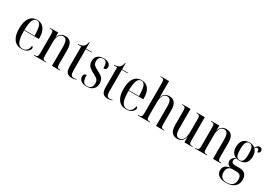

<svg xmlns="http://www.w3.org/2000/svg" viewBox="31 -1869 4533 3217"><g transform="rotate(30 2297.0 -260.5)"><path d="M250 10Q151 10 98.5 -62Q46 -134 46 -263Q46 -404 96.5 -474.5Q147 -545 239 -545Q325 -545 373 -481.5Q421 -418 421 -301V-281H135Q135 -129 166.5 -65Q198 -1 264 -1Q311 -1 341 -31Q371 -61 380 -123Q404 -117 404 -91Q404 -70 387 -46.5Q370 -23 336 -6.5Q302 10 250 10ZM331 -291Q330 -421 309.5 -478Q289 -535 239 -535Q187 -535 162.5 -478.5Q138 -422 135 -291Z M485 0V-10H492Q533 -10 546.5 -25Q560 -40 560 -89V-450Q560 -497 547.5 -511.5Q535 -526 494 -526H489V-536H648V-442H650Q665 -495 699 -520Q733 -545 780 -545Q854 -545 889.5 -500.5Q925 -456 925 -357V-89Q925 -40 937 -25Q949 -10 988 -10H992V0H836V-374Q836 -448 817.5 -486Q799 -524 753 -524Q703 -524 676 -478Q649 -432 649 -346V-87Q649 -40 661.5 -25Q674 -10 715 -10H720V0Z M1221 10Q1159 10 1128.5 -24Q1098 -58 1098 -144V-526H1033V-536Q1097 -537 1130 -562Q1150 -577 1161 -601.5Q1172 -626 1177 -658H1187V-536H1300V-526H1187V-113Q1187 -54 1203 -30Q1219 -6 1253 -6Q1276 -6 1306 -15V-5Q1293 0 1270 5Q1247 10 1221 10Z M1509 10Q1433 10 1396.5 -22Q1360 -54 1360 -97Q1360 -132 1377.5 -145.5Q1395 -159 1416 -159Q1416 -77 1437.5 -38.5Q1459 0 1512 0Q1559 0 1586 -27Q1613 -54 1613 -109Q1613 -143 1602 -163.5Q1591 -184 1567 -200Q1543 -216 1505 -237Q1460 -260 1430.5 -282Q1401 -304 1386 -332Q1371 -360 1371 -402Q1371 -472 1413 -508Q1455 -544 1528 -544Q1594 -544 1628 -517Q1662 -490 1662 -451Q1662 -395 1603 -395Q1603 -470 1584 -502Q1565 -534 1524 -534Q1482 -534 1458.5 -509.5Q1435 -485 1435 -438Q1435 -405 1447 -383.5Q1459 -362 1484.5 -345.5Q1510 -329 1548 -310Q1588 -290 1617 -269Q1646 -248 1661.5 -219Q1677 -190 1677 -145Q1677 -72 1634 -31Q1591 10 1509 10Z M1917 10Q1855 10 1824.5 -24Q1794 -58 1794 -144V-526H1729V-536Q1793 -537 1826 -562Q1846 -577 1857 -601.5Q1868 -626 1873 -658H1883V-536H1996V-526H1883V-113Q1883 -54 1899 -30Q1915 -6 1949 -6Q1972 -6 2002 -15V-5Q1989 0 1966 5Q1943 10 1917 10Z M2271 10Q2172 10 2119.5 -62Q2067 -134 2067 -263Q2067 -404 2117.5 -474.5Q2168 -545 2260 -545Q2346 -545 2394 -481.5Q2442 -418 2442 -301V-281H2156Q2156 -129 2187.5 -65Q2219 -1 2285 -1Q2332 -1 2362 -31Q2392 -61 2401 -123Q2425 -117 2425 -91Q2425 -70 2408 -46.5Q2391 -23 2357 -6.5Q2323 10 2271 10ZM2352 -291Q2351 -421 2330.5 -478Q2310 -535 2260 -535Q2208 -535 2183.5 -478.5Q2159 -422 2156 -291Z M2499 0V-10H2506Q2547 -10 2560.5 -25Q2574 -40 2574 -89V-673Q2574 -720 2561.5 -735Q2549 -750 2511 -750H2500V-760H2663V-529Q2663 -510 2663 -492Q2663 -474 2662 -444H2664Q2678 -498 2713 -521.5Q2748 -545 2795 -545Q2865 -545 2902 -499.5Q2939 -454 2939 -358V-88Q2939 -41 2950.5 -25.5Q2962 -10 3000 -10H3006V0H2850V-374Q2850 -449 2831 -486.5Q2812 -524 2764 -524Q2712 -524 2687.5 -477Q2663 -430 2663 -346V-87Q2663 -40 2675.5 -25Q2688 -10 2729 -10H2734V0Z M3263 10Q3193 10 3156 -35.5Q3119 -81 3119 -185V-449Q3119 -496 3106 -511Q3093 -526 3052 -526H3049V-536H3208V-164Q3208 -83 3226.5 -47.5Q3245 -12 3289 -12Q3342 -12 3369 -62Q3396 -112 3396 -200V-444Q3396 -478 3391 -495.5Q3386 -513 3371.5 -519.5Q3357 -526 3329 -526H3327V-536H3484V-89Q3484 -39 3497.5 -24.5Q3511 -10 3553 -10H3556V0H3399V-110H3397Q3383 -44 3346.5 -17Q3310 10 3263 10Z M3601 0V-10H3608Q3649 -10 3662.5 -25Q3676 -40 3676 -89V-450Q3676 -497 3663.5 -511.5Q3651 -526 3610 -526H3605V-536H3764V-442H3766Q3781 -495 3815 -520Q3849 -545 3896 -545Q3970 -545 4005.5 -500.5Q4041 -456 4041 -357V-89Q4041 -40 4053 -25Q4065 -10 4104 -10H4108V0H3952V-374Q3952 -448 3933.5 -486Q3915 -524 3869 -524Q3819 -524 3792 -478Q3765 -432 3765 -346V-87Q3765 -40 3777.5 -25Q3790 -10 3831 -10H3836V0Z M4334 239Q4244 239 4196.5 203.5Q4149 168 4149 105Q4149 -1 4281 -18Q4242 -27 4223.5 -52Q4205 -77 4205 -107Q4205 -135 4222.5 -161Q4240 -187 4278 -206Q4236 -222 4210.5 -262Q4185 -302 4185 -360Q4185 -545 4351 -545Q4415 -545 4456 -508Q4467 -528 4486 -548Q4505 -568 4535 -568Q4559 -568 4572 -552.5Q4585 -537 4585 -515Q4585 -495 4574 -482Q4563 -469 4539 -469Q4539 -530 4505 -530Q4484 -530 4463 -501Q4486 -478 4498.5 -444.5Q4511 -411 4511 -365Q4511 -287 4471.5 -240Q4432 -193 4350 -193Q4335 -193 4318.5 -195Q4302 -197 4288 -202Q4270 -188 4263 -174Q4256 -160 4256 -145Q4256 -90 4322 -90H4409Q4489 -90 4524 -50Q4559 -10 4559 55Q4559 140 4503.5 189.5Q4448 239 4334 239ZM4348 -203Q4391 -203 4410 -239Q4429 -275 4429 -365Q4429 -462 4409 -498.5Q4389 -535 4347 -535Q4306 -535 4286.5 -497Q4267 -459 4267 -364Q4267 -276 4286 -239.5Q4305 -203 4348 -203ZM4344 229Q4422 229 4458.5 192.5Q4495 156 4495 88Q4495 39 4472 13Q4449 -13 4392 -13H4316Q4275 -13 4245.5 16Q4216 45 4216 105Q4216 168 4250.5 198.5Q4285 229 4344 229Z"/></g></svg>

Font: Noto Serif Display Condensed
Style: Regular
Weight: 400
Width: 3
Designer: Monotype Design Team
Foundry: Monotype Imaging Inc.
Version: Version 2.009